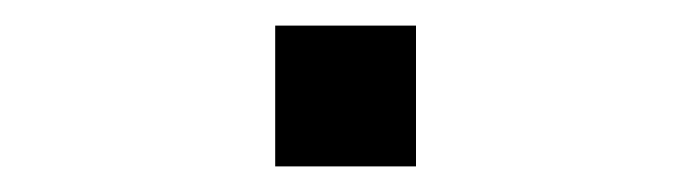

<svg xmlns="http://www.w3.org/2000/svg" viewBox="-20 -415 540 150"><path d="M195 -285V-395H305V-285Z"/></svg>

Font: Iosevka Fixed SS04 Light
Style: Regular
Weight: 300
Monospace: yes
Designer: Belleve Invis
Foundry: Belleve Invis
Version: Version 32.5.0